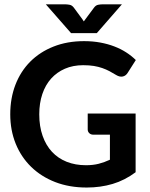

<svg xmlns="http://www.w3.org/2000/svg" viewBox="-20 -842 677 869"><path d="M26.4 0ZM593.8 -62.5Q544.9 -25.9 489.7 -9.5Q434.6 6.8 372.6 6.8Q293.9 6.8 230.2 -17.8Q166.5 -42.5 121.1 -86.7Q75.7 -130.9 51 -191.7Q26.4 -252.4 26.4 -324.7Q26.4 -397.5 49.8 -458.3Q73.2 -519 116.9 -563Q160.6 -606.9 222.4 -631.3Q284.2 -655.8 360.4 -655.8Q399.9 -655.8 434.1 -649.4Q468.3 -643.1 497.6 -631.8Q526.9 -620.6 551 -605Q575.2 -589.4 594.7 -570.3L558.1 -512.7Q549.8 -499 535.9 -495.8Q522 -492.7 505.9 -502.4Q490.7 -511.7 475.6 -519.8Q460.4 -527.8 443.1 -533.9Q425.8 -540 404.8 -543.5Q383.8 -546.9 356.4 -546.9Q310.5 -546.9 273.9 -531Q237.3 -515.1 211.4 -486.3Q185.5 -457.5 171.6 -416.3Q157.7 -375 157.7 -324.7Q157.7 -270 172.9 -227.1Q188 -184.1 215.6 -154.5Q243.2 -125 282.2 -109.6Q321.3 -94.2 369.1 -94.2Q401.4 -94.2 427 -100.8Q452.6 -107.4 477.5 -119.1V-232.4H402.8Q391.1 -232.4 384 -239.3Q377 -246.1 377 -255.9V-328.1H593.8V-62.5ZM418 -691.9H301.8L187.5 -822.3H277.3Q284.7 -822.3 295.2 -820.3Q305.7 -818.4 314 -807.6L352.1 -755.9Q354 -752.9 356 -750.2Q357.9 -747.6 359.4 -745.1L367.2 -755.9L405.3 -807.1Q413.6 -818.4 424.1 -820.3Q434.6 -822.3 441.9 -822.3H531.7Z"/></svg>

Font: Carlito
Style: Bold
Weight: 700
Designer: Lukasz Dziedzic
Foundry: tyPoland Lukasz Dziedzic
Version: Version 1.104